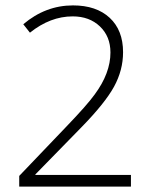

<svg xmlns="http://www.w3.org/2000/svg" viewBox="-20 -695 572 715"><path d="M467.6 -43.5V0H51.6V-39.9L228.5 -225Q303.8 -303.3 332.7 -343.3Q391.3 -422.6 391.3 -499.5Q391.3 -559.2 352.1 -596.6Q312.9 -634 250.8 -634Q167.3 -634 91.5 -573.3L66.7 -604.7Q149.6 -674.9 251.8 -674.9Q338.7 -674.9 388.5 -628.7Q438.3 -582.4 438.3 -500.5Q438.3 -433.8 404.7 -372.3Q371.1 -310.9 282.6 -220.4L111.7 -45.5V-43.5Z"/></svg>

Font: Khula Light
Style: Regular
Weight: 300
Designer: Erin McLaughlin, Steve Matteson
Version: Version 1.002;PS 1.0;hotconv 1.0.72;makeotf.lib2.5.5900; ttf